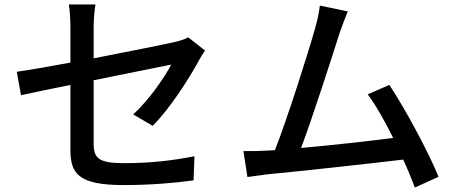

<svg xmlns="http://www.w3.org/2000/svg" viewBox="-20 -800 2040 859"><path d="M663 -237C740 -314 824 -445 869 -528C877 -543 889 -562 897 -574L822 -633C807 -624 786 -618 761 -612C718 -602 558 -570 399 -539V-678C399 -709 402 -750 407 -780H288C293 -750 295 -710 295 -678V-520C192 -501 101 -485 55 -479L74 -374C115 -383 199 -401 295 -420V-131C295 -24 329 28 534 28C651 28 759 19 846 7L850 -101C750 -81 647 -70 536 -70C421 -70 399 -92 399 -158V-441C561 -474 723 -506 746 -511C717 -455 647 -353 576 -288Z M1942 -9C1899 -116 1792 -315 1722 -420L1625 -378C1660 -332 1701 -259 1739 -183C1632 -169 1463 -150 1327 -138C1377 -270 1468 -553 1498 -648C1513 -692 1525 -722 1536 -749L1411 -775C1407 -746 1403 -719 1389 -671C1361 -570 1266 -271 1210 -128C1195 -127 1181 -127 1169 -126C1139 -124 1100 -124 1069 -124L1087 -8C1117 -12 1150 -17 1175 -20C1305 -32 1625 -67 1784 -86C1805 -40 1823 4 1836 39Z"/></svg>

Font: Noto Sans T Chinese Medium
Style: Regular
Weight: 500
Designer: Ryoko NISHIZUKA (kana & ideographs); Paul D. Hunt (Latin, Greek & Cyrillic); Wenlong ZHANG (bopomofo); Sandoll Communica
Foundry: Adobe Systems Incorporated
Version: Version 1.000;PS 1;hotconv 1.0.78;makeotf.lib2.5.61930